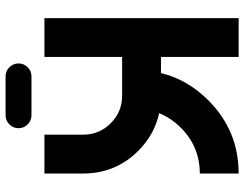

<svg xmlns="http://www.w3.org/2000/svg" viewBox="-118 -654 919 724"><g transform="rotate(90 342.0 -292.5)"><path d="M255.9 -439.5Q280.3 -539.6 358.9 -618.2Q473.1 -732.4 634.8 -732.4V-585.9Q533.7 -585.9 462.4 -514.6Q425.3 -477.5 407.2 -432.6Q487.3 -415.5 549.3 -354Q634.8 -268.1 634.8 -146.5V0H488.3V-146.5Q488.3 -207 445.3 -250Q402.3 -293 341.8 -293H195.3V0H48.8V-732.4H195.3V-439.5ZM463.9 97.7Q463.9 117.7 449.5 132.1Q435.1 146.5 415 146.5H268.6Q248.5 146.5 234.1 132.1Q219.7 117.7 219.7 97.7Q219.7 77.6 234.1 63.2Q248.5 48.8 268.6 48.8H415Q435.1 48.8 449.5 63.2Q463.9 77.6 463.9 97.7Z"/></g></svg>

Font: Audex
Style: Regular
Weight: 400
Designer: GGBotNet
Foundry: GGBotNet
Version: 1.00